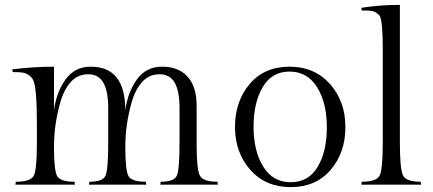

<svg xmlns="http://www.w3.org/2000/svg" viewBox="-20 -756 1774 786"><path d="M785 -323V-165Q785 -61 798.5 -36.5Q812 -12 870 -12L872 0H636L638 -12Q693 -12 704 -37Q715 -62 715 -174V-313Q715 -382 695.5 -417Q676 -452 633 -452Q590 -452 562 -420.5Q534 -389 520 -341Q493 -248 493 -154Q493 -60 505.5 -36Q518 -12 577 -12L579 0H344L346 -12Q401 -12 412 -37Q423 -62 423 -174V-313Q423 -382 403.5 -417Q384 -452 341 -452Q298 -452 270 -420.5Q242 -389 228 -341Q201 -248 201 -154Q201 -60 213.5 -36Q226 -12 285 -12L287 0H43L45 -12Q105 -12 118 -36.5Q131 -61 131 -167V-247Q131 -397 116 -428Q111 -439 98.5 -448Q86 -457 71.5 -459Q57 -461 32 -461L30 -472Q117 -483 201 -483V-304Q210 -376 247.5 -429.5Q285 -483 352 -483Q493 -483 493 -304Q502 -376 539.5 -429.5Q577 -483 644 -483Q711 -483 748 -442Q785 -401 785 -323Z M942 -236.5Q942 -341 1002 -412Q1062 -483 1165 -483Q1268 -483 1331 -412Q1394 -341 1394 -236Q1394 -131 1333.5 -60.5Q1273 10 1170 10Q1067 10 1004.5 -61Q942 -132 942 -236.5ZM1057.5 -74Q1097 -10 1170 -10Q1243 -10 1280.5 -73Q1318 -136 1318 -235.5Q1318 -335 1278 -399Q1238 -463 1165.5 -463Q1093 -463 1055.5 -399.5Q1018 -336 1018 -237Q1018 -138 1057.5 -74Z M1617 -736V-174Q1617 -63 1630 -37.5Q1643 -12 1702 -12L1704 0H1459L1461 -12Q1521 -12 1534 -37Q1547 -62 1547 -174V-556Q1547 -667 1535 -690Q1531 -697 1520 -704Q1509 -711 1496.5 -712Q1484 -713 1461 -713L1459 -724Q1534 -736 1617 -736Z"/></svg>

Font: Gilda Display
Style: Regular
Weight: 400
Designer: Eduardo Rodriguez Tunni
Foundry: Eduardo Rodriguez Tunni
Version: Version 1.001